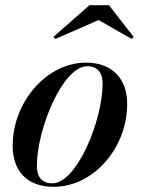

<svg xmlns="http://www.w3.org/2000/svg" viewBox="-20 -712 544 742"><path d="M361 -634.5 489 -561.5 496.5 -569.5 401 -692H326L186.5 -569.5L194 -561.5ZM187.5 10C341 10 471.5 -140 471.5 -310C471.5 -405 416.5 -470 312 -470C162 -470 29 -319.5 29 -148.5C29 -53.5 82.5 10 187.5 10ZM182 -3.5C141 -3.5 122.5 -29.5 122.5 -71C122.5 -212.5 222 -456 317 -456C358 -456 376.5 -430 376.5 -388.5C376.5 -247 277 -3.5 182 -3.5Z"/></svg>

Font: Bodoni* 16pt Medium
Style: Italic
Weight: 500
Italic angle: -13°
Version: Version 2.3